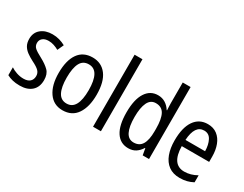

<svg xmlns="http://www.w3.org/2000/svg" viewBox="-81 -1319 2231 1755"><g transform="rotate(30 1034.0 -441.0)"><path d="M345 -211Q345 -136 299.5 -96Q254 -56 175 -56Q131 -56 97.5 -64.5Q64 -73 39 -87V-170Q63 -153 99.5 -140.5Q136 -128 173 -128Q218 -128 241 -149Q264 -170 264 -207Q264 -238 243 -260Q222 -282 167 -309Q128 -329 99 -350.5Q70 -372 54 -400.5Q38 -429 38 -471Q38 -537 84 -575Q130 -613 204 -613Q242 -613 276 -603.5Q310 -594 341 -577L311 -511Q286 -525 259 -534Q232 -543 203 -543Q163 -543 140.5 -524Q118 -505 118 -474Q118 -442 140.5 -422Q163 -402 219 -373Q277 -342 311 -308Q345 -274 345 -211Z M828 -335Q828 -207 777 -131.5Q726 -56 626 -56Q532 -56 479.5 -131.5Q427 -207 427 -335Q427 -468 478 -540.5Q529 -613 628 -613Q721 -613 774.5 -542Q828 -471 828 -335ZM512 -335Q512 -235 540 -181.5Q568 -128 628 -128Q687 -128 715.5 -180.5Q744 -233 744 -335Q744 -436 715.5 -488.5Q687 -541 628 -541Q567 -541 539.5 -488.5Q512 -436 512 -335Z M1028 -66H945V-826H1028Z M1320 -56Q1236 -56 1190 -126.5Q1144 -197 1144 -334Q1144 -469 1190 -541Q1236 -613 1318 -613Q1362 -613 1396 -591.5Q1430 -570 1452 -534H1456Q1455 -553 1454 -573.5Q1453 -594 1453 -609V-826H1536V-66H1469L1457 -135H1453Q1430 -98 1398 -77Q1366 -56 1320 -56ZM1337 -126Q1397 -126 1425 -172.5Q1453 -219 1453 -312V-338Q1453 -440 1426 -490Q1399 -540 1336 -540Q1281 -540 1255 -486Q1229 -432 1229 -333Q1229 -232 1255.5 -179Q1282 -126 1337 -126Z M1844 -612Q1903 -612 1943.5 -581Q1984 -550 2004.5 -496Q2025 -442 2025 -374V-318H1736Q1739 -127 1871 -127Q1938 -127 2003 -164V-90Q1971 -73 1937.5 -64.5Q1904 -56 1863 -56Q1792 -56 1745.5 -90.5Q1699 -125 1676 -187Q1653 -249 1653 -331Q1653 -466 1703 -539Q1753 -612 1844 -612ZM1844 -544Q1747 -544 1737 -384H1944Q1943 -451 1919 -497.5Q1895 -544 1844 -544Z"/></g></svg>

Font: Noto Sans Malayalam UI Condensed
Style: Regular
Weight: 400
Width: 3
Designer: Jelle Bosma - Monotype Design Team
Foundry: Monotype Imaging Inc.
Version: Version 2.104; ttfautohint (v1.8.4.7-5d5b)